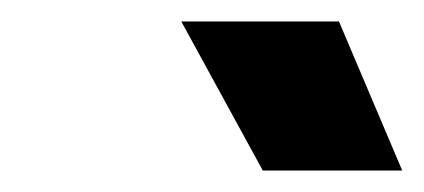

<svg xmlns="http://www.w3.org/2000/svg" viewBox="-20 -721 395 179"><path d="M149 -701H296L355 -562H225Z"/></svg>

Font: Oak Sans
Style: Bold Italic
Weight: 700
Italic angle: -9.5°
Foundry: Erik Kennedy, Walven
Version: Version 1.000